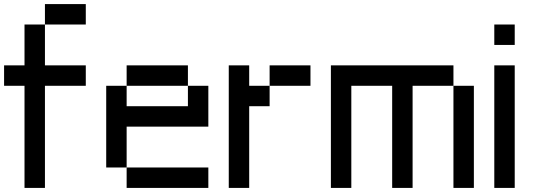

<svg xmlns="http://www.w3.org/2000/svg" viewBox="-20 -920 2640 940"><path d="M0 -500V-600H100V-800H200V-600H400V-500H200V0H100V-500ZM200 -800V-900H400V-800Z M500 -100V-500H600V-400H900V-500H1000V-300H600V-100ZM600 -100H1000V0H600ZM600 -500V-600H900V-500Z M1100 0V-600H1200V-500H1300V-400H1200V0ZM1500 -500H1300V-600H1500Z M1600 0V-600H2200V-500H2000V0H1900V-500H1700V0ZM2200 0V-500H2300V0Z M2400 0V-600H2500V0ZM2400 -700V-800H2500V-700Z"/></svg>

Font: Galmuri9 Regular
Style: Regular
Weight: 400
Designer: Lee Minseo (quiple)
Version: Version 2.399;hotconv 1.1.1;makeotfexe 2.6.0 DEVELOPMENT